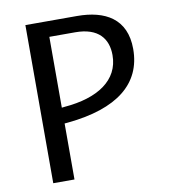

<svg xmlns="http://www.w3.org/2000/svg" viewBox="-82 -801 784 873"><g transform="rotate(-10 310.0 -365.0)"><path d="M191.5 0V-258.5L208 -260C437 -282.5 557.5 -377 557.5 -538C557.5 -678 461.5 -730 331.5 -730H93.5V0ZM204.5 -333 191.5 -331.5V-658.5H311C418 -658.5 460 -602.5 460 -527C460 -411 359.5 -345.5 204.5 -333Z"/></g></svg>

Font: Monaspace Argon
Style: Regular
Weight: 400
Designer: Riley Cran & the Lettermatic Team
Foundry: Lettermatic
Version: Version 1.200 (Monaspace Argon)